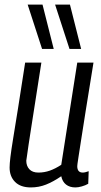

<svg xmlns="http://www.w3.org/2000/svg" viewBox="-20 -810 444 840"><path d="M115 10Q70 10 46 -14Q22 -38 22 -77Q22 -93 25.5 -122.5Q29 -152 37.5 -204Q46 -256 59 -337Q72 -418 90 -536H161Q145 -433 134 -363Q123 -293 116 -248Q109 -203 105 -176.5Q101 -150 99 -134.5Q97 -119 95 -107Q95 -84 108.5 -69.5Q122 -55 148 -55Q174 -55 198 -63.5Q222 -72 248 -89L318 -536H389Q368 -408 355 -325.5Q342 -243 334.5 -195Q327 -147 323.5 -124Q320 -101 319 -93.5Q318 -86 318 -83Q318 -55 342 -55Q352 -55 368 -61L366 -6Q354 1 338 5.5Q322 10 310 10Q285 10 269 -2.5Q253 -15 248 -39Q213 -15 181.5 -2.5Q150 10 115 10ZM164 -596 101 -790H166L215 -596ZM284 -596 221 -790H286L335 -596Z"/></svg>

Font: Georama SemiCondensed
Style: Italic
Weight: 400
Width: 4
Italic angle: -9°
Designer: Jean-Baptiste Levee
Foundry: Production Type
Version: Version 1.000